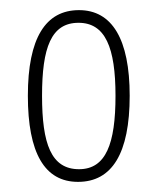

<svg xmlns="http://www.w3.org/2000/svg" viewBox="-20 -739 310 379"><path d="M134 -380C201 -380 236 -436 236 -550C236 -662 201 -719 136 -719C70 -719 35 -664 35 -550C35 -437 68 -380 134 -380ZM136 -405C81 -405 63 -455 63 -550C63 -645 81 -694 135 -694C188 -694 208 -645 208 -550C208 -455 189 -405 136 -405Z"/></svg>

Font: Noto Serif Lao ExtraCondensed Thin
Style: Regular
Weight: 100
Width: 2
Designer: Monotype Design Team
Foundry: Monotype Imaging Inc.
Version: Version 2.003